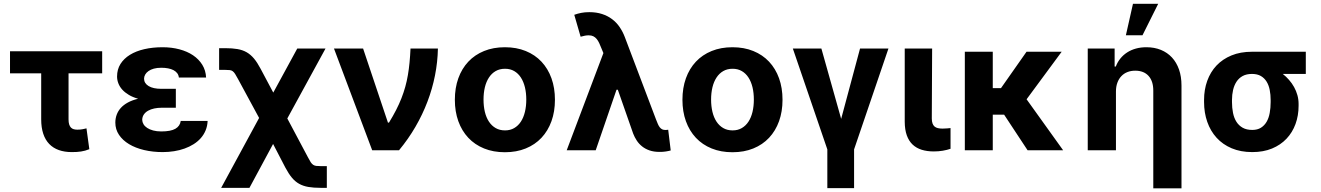

<svg xmlns="http://www.w3.org/2000/svg" viewBox="-20 -806 7088 1030"><path d="M33.7 -530.9H528.1V-412.6H347.7V-165.5Q347.7 -149.5 351 -138.8Q354.4 -128.2 360.4 -121.8Q366.5 -115.4 375.4 -112.9Q384.2 -110.4 394.9 -110.4Q403.1 -110.4 409.6 -111Q416.2 -111.5 421.9 -112.6Q427.6 -113.6 432.9 -114.9Q438.2 -116.1 443.9 -117.5L459.2 -5.7Q447.8 -1.1 437 2Q426.1 5 415 6.7Q403.8 8.5 391.5 9.2Q379.3 9.9 365.1 9.9Q326.3 9.9 295.8 -0.9Q265.3 -11.7 244.1 -33.6Q223 -55.4 212 -88.6Q201 -121.8 201 -166.2V-412.6H33.7Z M598.7 -148.4Q598.7 -170.5 606 -190.5Q613.3 -210.6 628.2 -227.1Q643.1 -243.6 666.2 -256.2Q689.3 -268.8 720.9 -276.3Q692.1 -284.4 671 -297.1Q649.9 -309.7 635.8 -325.3Q621.8 -340.9 614.9 -359Q608 -377.1 608 -395.6Q608 -433.6 626.2 -462.7Q644.5 -491.8 677 -511.9Q709.5 -532 754.3 -542.3Q799 -552.6 852.3 -552.6Q900.6 -552.6 942.3 -541.5Q984 -530.5 1015.3 -509.6Q1046.5 -488.6 1065.2 -458.5Q1083.8 -428.3 1085.6 -389.9H939.6Q938.2 -403.4 930.6 -413.4Q922.9 -423.3 910.7 -429.7Q898.4 -436.1 881.7 -439.3Q865.1 -442.5 844.8 -442.5Q822.1 -442.5 805 -437.7Q788 -432.9 776.5 -424.7Q764.9 -416.5 758.9 -405.9Q752.8 -395.2 752.8 -383.5Q753.2 -359 777.3 -344.3Q801.5 -329.5 845.9 -329.5H923.3V-228H845.9Q826 -228 807.5 -224.1Q789.1 -220.2 774.7 -212.2Q760.3 -204.2 751.8 -191.9Q743.3 -179.7 742.9 -163Q743.3 -150.6 750 -139.4Q756.7 -128.2 769.7 -119.7Q782.7 -111.2 801.7 -106Q820.7 -100.9 845.2 -100.9Q896 -100.9 920.8 -115.2Q945.7 -129.6 949.6 -157.3H1093.8Q1092.7 -130 1083.1 -106.7Q1073.5 -83.5 1057.2 -65Q1040.8 -46.5 1018.6 -32.5Q996.4 -18.5 970.2 -9.1Q943.9 0.4 914.1 5.1Q884.2 9.9 853 9.9Q799.4 9.9 753 -1.1Q706.7 -12.1 672.4 -32.7Q638.1 -53.3 618.4 -82.6Q598.7 -111.9 598.7 -148.4Z M1155.5 -547.6H1187.9Q1225.9 -547.6 1253.7 -542.8Q1281.6 -538 1303.3 -525.6Q1324.9 -513.1 1342.7 -491.8Q1360.4 -470.5 1377.8 -437.5L1446 -309.3L1574.6 -545.5H1726.2L1521.3 -170.5L1632.1 38Q1640.6 54.7 1646.8 64.1Q1653.1 73.5 1660 78.1Q1666.9 82.7 1676.1 84Q1685.4 85.2 1700.6 85.2H1733.3V201.7H1700.6Q1662.3 201.7 1634.2 196.9Q1606.2 192.1 1584.7 180Q1563.2 168 1545.8 147Q1528.4 126.1 1511 93.4L1445 -33.7L1318.2 201.7H1166.5L1370 -173.3L1257.1 -381.7Q1247.5 -399.5 1241.3 -409.3Q1235.1 -419 1228.3 -424Q1221.6 -429 1212.4 -430Q1203.1 -431.1 1187.9 -431.1H1155.5Z M1771.7 -545.5H1927.9L2061.1 -148.4H2066.8Q2088.4 -183.6 2104.9 -215.7Q2121.4 -247.9 2133.5 -278.8Q2145.6 -309.7 2154.1 -340.2Q2162.6 -370.7 2168.1 -403.1Q2173.7 -435.4 2177 -470.5Q2180.4 -505.7 2182.2 -545.5H2329.2Q2327.8 -473.4 2313.6 -401.6Q2299.4 -329.9 2273.1 -260.7Q2246.8 -191.4 2208.6 -125.7Q2170.5 -60 2120.7 0H1976.6Z M2420.1 -270.6Q2420.1 -334.2 2438.7 -386Q2457.4 -437.9 2492.2 -475Q2527 -512.1 2576.7 -532.3Q2626.4 -552.6 2688.6 -552.6Q2750.7 -552.6 2800.4 -532.3Q2850.1 -512.1 2884.9 -475Q2919.7 -437.9 2938.4 -386Q2957 -334.2 2957 -270.6Q2957 -207.7 2938.4 -155.9Q2919.7 -104 2884.9 -66.9Q2850.1 -29.8 2800.4 -9.6Q2750.7 10.7 2688.6 10.7Q2626.4 10.7 2576.7 -9.6Q2527 -29.8 2492.2 -66.9Q2457.4 -104 2438.7 -155.9Q2420.1 -207.7 2420.1 -270.6ZM2573.9 -271.7Q2573.9 -236.2 2581.1 -205.8Q2588.4 -175.4 2603 -153.4Q2617.5 -131.4 2639 -119Q2660.5 -106.5 2689.3 -106.5Q2717.3 -106.5 2738.6 -119Q2759.9 -131.4 2774.3 -153.4Q2788.7 -175.4 2796 -205.8Q2803.3 -236.2 2803.3 -271.7Q2803.3 -307.5 2796 -337.7Q2788.7 -367.9 2774.3 -390.1Q2759.9 -412.3 2738.6 -424.7Q2717.3 -437.1 2689.3 -437.1Q2660.5 -437.1 2639 -424.7Q2617.5 -412.3 2603 -390.1Q2588.4 -367.9 2581.1 -337.7Q2573.9 -307.5 2573.9 -271.7Z M3020.2 0 3217 -521.3 3207.7 -543.7Q3201 -560.7 3194.8 -574.2Q3188.6 -587.7 3180.8 -597.1Q3172.9 -606.5 3162.8 -611.5Q3152.7 -616.5 3137.8 -616.5Q3120.4 -616.5 3094.8 -609L3060.7 -726.6Q3078.1 -733 3097.8 -736.9Q3117.5 -740.8 3141.3 -740.8Q3179.3 -740.8 3209.9 -730.8Q3240.4 -720.9 3263.8 -703.1Q3287.3 -685.4 3304 -660.9Q3320.7 -636.4 3331.7 -607.6L3498.9 -166.2Q3504.6 -151.6 3509.2 -140.8Q3513.8 -130 3519.5 -122.9Q3525.2 -115.8 3532.3 -112.2Q3539.4 -108.7 3550.1 -108.7Q3554 -108.7 3556.3 -109Q3558.6 -109.4 3564.6 -110.1L3578.1 1.1Q3568.9 3.9 3552 6.6Q3535.2 9.2 3517.8 8.9Q3487.6 8.9 3464.5 0.9Q3441.4 -7.1 3424.4 -20.8Q3407.3 -34.4 3395.8 -52.2Q3384.2 -70 3376.8 -89.1L3294.4 -324.6H3287.3L3175.8 0Z M3641 -270.6Q3641 -334.2 3659.6 -386Q3678.3 -437.9 3713.1 -475Q3747.9 -512.1 3797.6 -532.3Q3847.3 -552.6 3909.4 -552.6Q3971.6 -552.6 4021.3 -532.3Q4071 -512.1 4105.8 -475Q4140.6 -437.9 4159.3 -386Q4177.9 -334.2 4177.9 -270.6Q4177.9 -207.7 4159.3 -155.9Q4140.6 -104 4105.8 -66.9Q4071 -29.8 4021.3 -9.6Q3971.6 10.7 3909.4 10.7Q3847.3 10.7 3797.6 -9.6Q3747.9 -29.8 3713.1 -66.9Q3678.3 -104 3659.6 -155.9Q3641 -207.7 3641 -270.6ZM3794.7 -271.7Q3794.7 -236.2 3802 -205.8Q3809.3 -175.4 3823.9 -153.4Q3838.4 -131.4 3859.9 -119Q3881.4 -106.5 3910.2 -106.5Q3938.2 -106.5 3959.5 -119Q3980.8 -131.4 3995.2 -153.4Q4009.6 -175.4 4016.9 -205.8Q4024.1 -236.2 4024.1 -271.7Q4024.1 -307.5 4016.9 -337.7Q4009.6 -367.9 3995.2 -390.1Q3980.8 -412.3 3959.5 -424.7Q3938.2 -437.1 3910.2 -437.1Q3881.4 -437.1 3859.9 -424.7Q3838.4 -412.3 3823.9 -390.1Q3809.3 -367.9 3802 -337.7Q3794.7 -307.5 3794.7 -271.7Z M4386.4 -545.5 4492.5 -168.3 4593.7 -545.5H4746.1L4561.8 -4.6V203.1H4418.3V-4.6L4233.3 -545.5Z M4833.5 -545.5H4980.5L4978.7 -170.8Q4978.7 -154.5 4982.6 -143.8Q4986.5 -133.2 4993.6 -127.1Q5000.7 -121.1 5011.5 -118.6Q5022.4 -116.1 5036.2 -116.1Q5050.4 -116.1 5060.7 -117.2Q5071 -118.3 5079.2 -119V-7.8Q5060.4 -1.4 5037.6 2.5Q5014.9 6.4 4989.3 6.4Q4953.5 6.4 4924.7 -2.5Q4896 -11.4 4875.7 -30.5Q4855.5 -49.7 4844.6 -79.9Q4833.8 -110.1 4833.5 -152.7Z M5305.8 -528.4V-333.1H5349.8L5486.9 -528.4H5675.4L5487.2 -273.4L5683.2 0H5492.5L5366.8 -190.7H5305.8V0H5155.9V-528.4Z M5815.3 -545.5H5959.5V-449.2H5965.9Q5975.1 -473.4 5990.6 -492.4Q6006 -511.4 6027 -524.9Q6047.9 -538.4 6073.9 -545.5Q6099.8 -552.6 6130 -552.6Q6172.9 -552.6 6207.7 -538.4Q6242.5 -524.1 6267 -497.7Q6291.5 -471.2 6304.9 -433.2Q6318.2 -395.2 6318.2 -347.3V204.5H6166.9V-320.3Q6166.9 -370.7 6141.5 -398.8Q6116.1 -426.8 6070 -426.8Q6047.2 -426.8 6028.2 -419.4Q6009.2 -411.9 5995.6 -397.5Q5981.9 -383.2 5974.3 -362.4Q5966.6 -341.6 5966.6 -315.3V0H5815.3ZM6019.9 -616.8 6057.9 -785.5H6193.2L6109 -616.8Z M6439.3 -269.9Q6439.3 -324.9 6456.3 -372.3Q6473.4 -419.7 6506 -454.4Q6538.7 -489 6586.5 -508.7Q6634.2 -528.4 6696.4 -528.4H6985.1V-409.4H6861.5Q6879.6 -395.2 6895.2 -377.3Q6910.9 -359.4 6922.2 -339Q6933.6 -318.5 6940 -295.6Q6946.4 -272.7 6946.4 -248.6V-238.6Q6946.4 -186.1 6929.9 -140.8Q6913.4 -95.5 6881.7 -62Q6850.1 -28.4 6803.8 -9.2Q6757.5 9.9 6697.8 9.9Q6635.7 9.9 6587.5 -10.5Q6539.4 -30.9 6506.6 -66.9Q6473.7 -103 6456.5 -152.2Q6439.3 -201.3 6439.3 -258.5ZM6589.1 -258.5Q6589.1 -227.6 6594.6 -200.3Q6600.1 -172.9 6612.9 -152.7Q6625.7 -132.5 6646.5 -120.7Q6667.3 -109 6697.8 -109Q6725.5 -109 6744.3 -120.7Q6763.1 -132.5 6774.9 -152.7Q6786.6 -172.9 6791.5 -200.3Q6796.5 -227.6 6796.5 -258.5V-269.9Q6796.5 -298.3 6791.5 -323.5Q6786.6 -348.7 6774.9 -367.9Q6763.1 -387.1 6744 -398.3Q6724.8 -409.4 6696.4 -409.4Q6666.9 -409.4 6646.5 -398.3Q6626.1 -387.1 6613.5 -367.9Q6600.9 -348.7 6595 -323.5Q6589.1 -298.3 6589.1 -269.9Z"/></svg>

Font: Cannonade
Style: Bold
Weight: 700
Designer: Rasmus Andersson
Foundry: rsms
Version: Version 3.012;git-f93a4a705